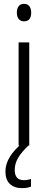

<svg xmlns="http://www.w3.org/2000/svg" viewBox="-20 -751 246 991"><path d="M104 -731Q123 -731 132 -718.5Q141 -706 141 -686Q141 -641 104 -641Q86 -641 76.5 -653Q67 -665 67 -686Q67 -706 76 -718.5Q85 -731 104 -731ZM131 -532V0H76V-532ZM56 126Q56 179 103 179Q114 179 124 177Q134 175 140 173V212Q131 216 119.5 218Q108 220 94 220Q53 220 30.5 198Q8 176 8 134Q8 95 31.5 57.5Q55 20 94 -11L127 0Q92 33 74 63Q56 93 56 126Z"/></svg>

Font: Noto Sans Gurmukhi UI Condensed Light
Style: Regular
Weight: 300
Width: 3
Designer: Jelle Bosma - Monotype Design Team
Foundry: Monotype Imaging Inc.
Version: Version 2.004; ttfautohint (v1.8.4.7-5d5b)